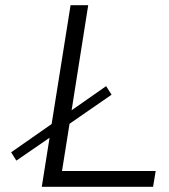

<svg xmlns="http://www.w3.org/2000/svg" viewBox="-20 -720 652 740"><path d="M219 -61 248 -243 410 -355 389 -388 256 -295 320 -700H252L179 -242L23 -133L43 -101L171 -189L141 0H570L580 -61Z"/></svg>

Font: Arthouse Owned
Style: Italic
Weight: 400
Italic angle: -10°
Designer: Jeremy Tribby
Foundry: Tribby Type
Version: Version 1.000;PS 001.000;hotconv 1.0.88;makeotf.lib2.5.64775